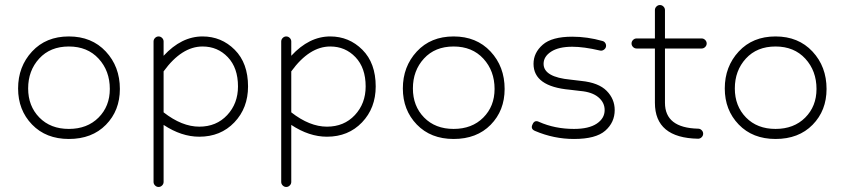

<svg xmlns="http://www.w3.org/2000/svg" viewBox="-20 -543 3362 764"><path d="M254 10Q163 10 107.5 -47.5Q52 -105 52 -191Q52 -278 107.5 -338Q163 -398 254 -398Q345 -398 401 -338Q457 -278 457 -189Q457 -103 401.5 -46.5Q346 10 254 10ZM417 -189Q417 -261 372.5 -309.5Q328 -358 254 -358Q180 -358 136 -310Q92 -262 92 -191Q92 -121 136.5 -75.5Q181 -30 254 -30Q327 -30 372 -75Q417 -120 417 -189Z M591 181V-378Q591 -386 597 -392Q603 -398 611 -398Q619 -398 625 -392Q631 -386 631 -378V-321Q702 -398 786 -398Q861 -398 914 -345Q967 -292 967 -199Q967 -113 912.5 -56Q858 1 773 1Q702 1 631 -46V181Q631 189 625 195Q619 201 611 201Q603 201 597 195Q591 189 591 181ZM786 -358Q703 -358 631 -259V-96Q704 -39 773 -39Q841 -39 884 -85Q927 -131 927 -199Q927 -273 886.5 -315.5Q846 -358 786 -358Z M1099 181V-378Q1099 -386 1105 -392Q1111 -398 1119 -398Q1127 -398 1133 -392Q1139 -386 1139 -378V-321Q1210 -398 1294 -398Q1369 -398 1422 -345Q1475 -292 1475 -199Q1475 -113 1420.5 -56Q1366 1 1281 1Q1210 1 1139 -46V181Q1139 189 1133 195Q1127 201 1119 201Q1111 201 1105 195Q1099 189 1099 181ZM1294 -358Q1211 -358 1139 -259V-96Q1212 -39 1281 -39Q1349 -39 1392 -85Q1435 -131 1435 -199Q1435 -273 1394.5 -315.5Q1354 -358 1294 -358Z M1785 10Q1694 10 1638.5 -47.5Q1583 -105 1583 -191Q1583 -278 1638.5 -338Q1694 -398 1785 -398Q1876 -398 1932 -338Q1988 -278 1988 -189Q1988 -103 1932.5 -46.5Q1877 10 1785 10ZM1948 -189Q1948 -261 1903.5 -309.5Q1859 -358 1785 -358Q1711 -358 1667 -310Q1623 -262 1623 -191Q1623 -121 1667.5 -75.5Q1712 -30 1785 -30Q1858 -30 1903 -75Q1948 -120 1948 -189Z M2264 10Q2184 10 2109 -22Q2090 -30 2099 -48Q2107 -67 2125 -58Q2188 -30 2264 -30Q2323 -30 2354.5 -51Q2386 -72 2386 -105Q2386 -135 2361 -156Q2336 -177 2289 -181L2247 -186Q2103 -199 2103 -289Q2103 -333 2139.5 -365Q2176 -397 2257 -397Q2317 -397 2377 -380Q2385 -378 2389 -371Q2393 -364 2391 -356Q2389 -349 2382 -344.5Q2375 -340 2367 -342Q2303 -357 2257 -357Q2203 -357 2173 -337.5Q2143 -318 2143 -289Q2143 -236 2251 -226L2293 -221Q2362 -214 2394 -181.5Q2426 -149 2426 -105Q2426 -56 2388.5 -23Q2351 10 2264 10Z M2772 -350H2626V-134Q2626 -34 2758 -31Q2766 -31 2772 -25Q2778 -19 2778 -11Q2778 -3 2772 3Q2766 9 2758 9Q2586 6 2586 -134V-350H2513Q2505 -350 2499 -356Q2493 -362 2493 -370Q2493 -378 2499 -384Q2505 -390 2513 -390H2586V-503Q2586 -511 2592 -517Q2598 -523 2606 -523Q2614 -523 2620 -517Q2626 -511 2626 -503V-390H2772Q2780 -390 2786 -384Q2792 -378 2792 -370Q2792 -362 2786 -356Q2780 -350 2772 -350Z M3066 10Q2975 10 2919.5 -47.5Q2864 -105 2864 -191Q2864 -278 2919.5 -338Q2975 -398 3066 -398Q3157 -398 3213 -338Q3269 -278 3269 -189Q3269 -103 3213.5 -46.5Q3158 10 3066 10ZM3229 -189Q3229 -261 3184.5 -309.5Q3140 -358 3066 -358Q2992 -358 2948 -310Q2904 -262 2904 -191Q2904 -121 2948.5 -75.5Q2993 -30 3066 -30Q3139 -30 3184 -75Q3229 -120 3229 -189Z"/></svg>

Font: Hoogli Light
Style: Regular
Weight: 300
Designer: Anand Singh Naorem
Foundry: Brand New Type
Version: Version 1.00 b007